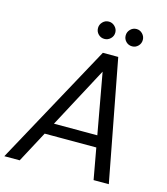

<svg xmlns="http://www.w3.org/2000/svg" viewBox="-141 -975 933 1072"><g transform="rotate(15 325.0 -438.5)"><path d="M-15 0 367 -700H456L589 0H501L393 -598L74 0ZM126 -180 161 -247H497L508 -180ZM355 -777Q334 -777 319.5 -791.5Q305 -806 305 -827Q305 -847 319.5 -862Q334 -877 355 -877Q375 -877 390 -862Q405 -847 405 -827Q405 -806 390 -791.5Q375 -777 355 -777ZM515 -777Q494 -777 479.5 -791.5Q465 -806 465 -827Q465 -847 479.5 -862Q494 -877 515 -877Q535 -877 549.5 -862Q564 -847 564 -827Q564 -806 549.5 -791.5Q535 -777 515 -777Z"/></g></svg>

Font: DM Sans 12pt
Style: Italic
Weight: 400
Italic angle: -10°
Version: Version 4.004;gftools[0.9.30]